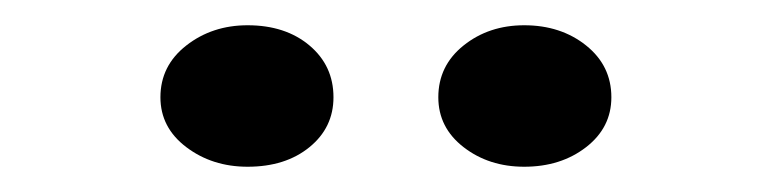

<svg xmlns="http://www.w3.org/2000/svg" viewBox="-20 -927 616 152"><path d="M395 -795Q367 -795 347 -810.5Q327 -826 327 -850Q327 -875 347 -891Q367 -907 395 -907Q424 -907 444 -891Q464 -875 464 -850Q464 -826 444 -810.5Q424 -795 395 -795ZM176 -795Q148 -795 127.5 -810.5Q107 -826 107 -850Q107 -875 127.5 -891Q148 -907 176 -907Q206 -907 225 -891Q244 -875 244 -850Q244 -826 225 -810.5Q206 -795 176 -795Z"/></svg>

Font: BioRhyme ExtraBold
Style: Regular
Weight: 400
Version: Version 1.600;gftools[0.9.33]